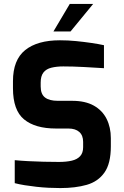

<svg xmlns="http://www.w3.org/2000/svg" viewBox="-20 -951 629 977"><path d="M287 6Q258 6 227.5 4.5Q197 3 165.5 -0.5Q134 -4 106 -8.5Q78 -13 55 -19V-136Q85 -133 123 -131Q161 -129 202 -128Q243 -127 280 -127Q318 -127 345.5 -133.5Q373 -140 388 -156.5Q403 -173 403 -202V-229Q403 -262 383.5 -279.5Q364 -297 328 -297H265Q159 -297 102.5 -343.5Q46 -390 46 -502V-538Q46 -646 108 -696Q170 -746 285 -746Q326 -746 366.5 -742Q407 -738 444.5 -732.5Q482 -727 509 -721V-604Q463 -607 406.5 -610Q350 -613 302 -613Q268 -613 241.5 -606.5Q215 -600 201 -582Q187 -564 187 -531V-511Q187 -472 209 -455Q231 -438 274 -438H347Q414 -438 457.5 -413.5Q501 -389 522.5 -346Q544 -303 544 -248V-206Q544 -119 511.5 -73Q479 -27 421.5 -10.5Q364 6 287 6ZM252 -791 335 -931H454L339 -791Z"/></svg>

Font: Exo Thin
Style: Bold
Weight: 700
Version: Version 2.000